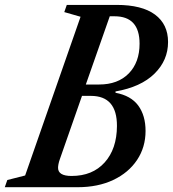

<svg xmlns="http://www.w3.org/2000/svg" viewBox="-74 -782 722 802"><path d="M-54 0 -43.5 -30 31 -49 262.5 -712 194.5 -731.5 205 -761.5H413Q519 -761.5 573.5 -721Q628 -680.5 628 -606.5Q628 -530 571.2 -474.2Q514.5 -418.5 408.5 -400V-394.5Q473 -382.5 503.5 -341Q534 -299.5 534 -235Q534 -167 498.5 -113.8Q463 -60.5 399 -30.2Q335 0 250 0ZM284.5 -429H340Q418.5 -429 463.8 -475.2Q509 -521.5 509 -599.5Q509 -714 404.5 -714H384.5ZM225 -47Q312.5 -47 363.2 -103.5Q414 -160 414.5 -255.5Q415 -381.5 305.5 -381.5H268.5L176.5 -118.5Q172 -106 170.2 -96.5Q168.5 -87 168.5 -81Q168.5 -47 225 -47Z"/></svg>

Font: Libre Caslon Condensed SemiBold Italic
Style: Regular
Weight: 600
Italic angle: -22.583°
Designer: Pablo Impallari, Rodrigo Fuenzalida, Katja Schimmel, Ertekin Erdin
Foundry: Pablo Impallari, Rodrigo Fuenzalida
Version: Version 2.000; ttfautohint (v1.8.4.7-5d5b);gftools[0.9.33]